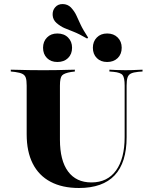

<svg xmlns="http://www.w3.org/2000/svg" viewBox="-20 -914 739 945"><path d="M111.3 -369.4V-492.7Q111.3 -518.5 106.9 -531.5Q102.4 -544.4 90.3 -550.4Q78.2 -556.5 54.8 -559.7L33.1 -562.1V-571Q49.2 -571 71.8 -570.2Q94.4 -569.4 122.6 -569Q150.8 -568.5 181.5 -568.5H192.7H204.8Q235.5 -568.5 262.1 -569Q288.7 -569.4 310.9 -570.2Q333.1 -571 348.4 -571V-562.1L329.8 -559.7Q296 -554 285.5 -542.7Q275 -531.5 275 -492.7V-369.4ZM368.5 11.3Q286.3 11.3 228.6 -19.4Q171 -50 141.1 -108.9Q111.3 -167.7 111.3 -253.2V-369.4H275V-226.6Q275 -124.2 314.9 -70.2Q354.8 -16.1 429.8 -16.1Q508.9 -16.1 551.2 -75Q593.5 -133.9 593.5 -239.5V-369.4H603.2V-238.7Q603.2 -113.7 544.4 -51.2Q485.5 11.3 368.5 11.3ZM593.5 -369.4V-492.7Q593.5 -531.5 583.5 -544.4Q573.4 -557.3 537.9 -560.5L518.5 -562.1V-571Q532.3 -570.2 553.2 -569.4Q574.2 -568.5 597.6 -568.5Q615.3 -568.5 630.6 -569Q646 -569.4 659.3 -570.2Q672.6 -571 681.5 -571V-562.1L660.5 -560.5Q636.3 -558.1 624.2 -552Q612.1 -546 607.7 -532.3Q603.2 -518.5 603.2 -492.7V-369.4ZM262.1 -608.9Q230.6 -608.9 211.3 -628.2Q191.9 -647.6 191.9 -679Q191.9 -709.7 211.3 -729.4Q230.6 -749.2 262.1 -749.2Q295.2 -749.2 314.9 -729.4Q334.7 -709.7 334.7 -679Q334.7 -647.6 314.9 -628.2Q295.2 -608.9 262.1 -608.9ZM507.3 -608.9Q475.8 -608.9 456.5 -628.2Q437.1 -647.6 437.1 -679Q437.1 -709.7 456.5 -729.4Q475.8 -749.2 507.3 -749.2Q539.5 -749.2 559.3 -729.4Q579 -709.7 579 -679Q579 -647.6 559.3 -628.2Q539.5 -608.9 507.3 -608.9ZM408.9 -724.2Q368.5 -747.6 342.3 -757.7Q316.1 -767.7 297.2 -775.8Q278.2 -783.9 258.1 -800.8Q240.3 -816.9 239.1 -839.9Q237.9 -862.9 251.6 -878.2Q265.3 -894.4 289.1 -894Q312.9 -893.5 329 -877.4Q346.8 -858.1 355.6 -838.7Q364.5 -819.4 376.2 -794Q387.9 -768.5 413.7 -729Z"/></svg>

Font: Playfair 144pt SemiExpanded Black
Style: Regular
Weight: 900
Width: 6
Designer: Claus Eggers Sørensen
Foundry: Claus Eggers Sørensen
Version: Version 2.203